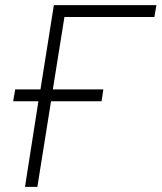

<svg xmlns="http://www.w3.org/2000/svg" viewBox="-20 -725 627 745"><path d="M77 0 129 -332H31L39 -378H137L189 -705H587L579 -659H230L185 -378H381L374 -332H178L125 0Z"/></svg>

Font: Nunito Sans 7pt SemiCondensed ExtraLight
Style: Italic
Weight: 250
Width: 4
Italic angle: -9°
Designer: Vernon Adams
Foundry: Vernon Adams
Version: Version 3.101;gftools[0.9.27]